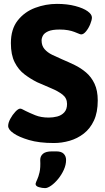

<svg xmlns="http://www.w3.org/2000/svg" viewBox="-20 -728 540 988"><path d="M257 8Q181 8 129 -7.5Q77 -23 50 -42Q22 -61 22 -80Q22 -96 33 -116.5Q44 -137 59 -153Q74 -169 84 -169Q89 -169 95.5 -165.5Q102 -162 112 -157Q132 -147 161.5 -135Q191 -123 231 -123Q253 -123 274.5 -128.5Q296 -134 310.5 -149.5Q325 -165 325 -193Q325 -223 302 -241Q279 -259 244 -273.5Q209 -288 171 -305Q137 -322 106 -345.5Q75 -369 55.5 -407.5Q36 -446 36 -506Q36 -578 71 -622.5Q106 -667 160.5 -687.5Q215 -708 273 -708Q326 -708 367.5 -697Q409 -686 431 -670Q453 -654 453 -638Q453 -625 444.5 -604Q436 -583 423 -567Q410 -551 398 -551Q393 -551 384.5 -555Q376 -559 362 -564Q349 -569 330.5 -572.5Q312 -576 287 -576Q248 -576 228 -567Q208 -558 201 -545Q194 -532 194 -520Q194 -493 209 -475.5Q224 -458 248.5 -446Q273 -434 301 -422Q332 -409 364 -393.5Q396 -378 423 -355Q450 -332 466.5 -297Q483 -262 483 -211Q483 -150 463.5 -108Q444 -66 411 -40.5Q378 -15 338 -3.5Q298 8 257 8ZM212 240Q197 240 180 235Q163 230 163 218Q165 209 171.5 195.5Q178 182 183.5 158.5Q189 135 187 95Q187 75 201.5 63Q216 51 247 51H270Q296 51 308 63.5Q320 76 320 95Q320 120 308.5 145.5Q297 171 279.5 192.5Q262 214 243.5 227Q225 240 212 240Z"/></svg>

Font: Asap
Style: Bold
Weight: 700
Designer: Pablo Cosgaya
Foundry: Omnibus-Type
Version: Version 3.001; ttfautohint (v1.8.3)